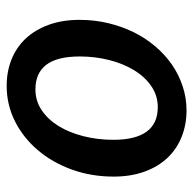

<svg xmlns="http://www.w3.org/2000/svg" viewBox="-22 -536 566 561"><g transform="rotate(-90 260.5 -255.0)"><path d="M228.5 -76.5Q262 -76.5 289.5 -95.2Q317 -114 336.2 -145.5Q355.5 -177 366 -218.2Q376.5 -259.5 376.5 -304.5Q376.5 -370.5 352.2 -402.2Q328 -434 280.5 -434Q246.5 -434 219.2 -415.5Q192 -397 173 -366Q154 -335 143.5 -293.5Q133 -252 133 -206.5Q133 -76.5 228.5 -76.5ZM219 7.5Q177 7.5 141.5 -6.8Q106 -21 80.2 -48.2Q54.5 -75.5 40 -115.2Q25.5 -155 25.5 -205.5Q25.5 -271 46.2 -328Q67 -385 103 -427.2Q139 -469.5 187.2 -493.8Q235.5 -518 290.5 -518Q332.5 -518 368 -503.8Q403.5 -489.5 429 -462.2Q454.5 -435 469 -395.2Q483.5 -355.5 483.5 -305Q483.5 -262 474 -222Q464.5 -182 447.5 -147.2Q430.5 -112.5 406.2 -84Q382 -55.5 352.8 -35.2Q323.5 -15 289.5 -3.8Q255.5 7.5 219 7.5Z"/></g></svg>

Font: Lato SemiBold
Style: Italic
Weight: 600
Italic angle: -7°
Designer: Lukasz Dziedzic with Adam Twardoch and Botio Nikoltchev
Foundry: tyPoland Lukasz Dziedzic
Version: Version 2.015; 2015-08-06; http://www.latofonts.com/